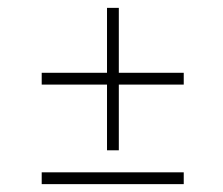

<svg xmlns="http://www.w3.org/2000/svg" viewBox="-20 -593 566 488"><path d="M252 -573H282V-408H447V-378H282V-211H252V-378H86V-408H252ZM86 -155H447V-125H86Z"/></svg>

Font: Josefin Sans Thin ExtraLight
Style: Regular
Weight: 250
Version: Version 2.001